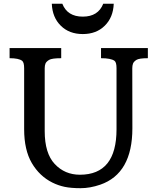

<svg xmlns="http://www.w3.org/2000/svg" viewBox="-20 -987 829 1017"><path d="M30.8 0ZM403.3 -61.5Q597.2 -61.5 597.2 -302.2V-625.5Q597.2 -657.2 586.4 -665Q566.9 -678.7 515.1 -678.7V-732.4H763.2V-678.7Q716.8 -678.7 702.6 -669.7Q688.5 -660.6 684.6 -650.4Q680.7 -640.1 680.7 -625.5L681.2 -307.6Q681.2 -67.9 511.2 -8.8Q457 9.8 406.7 9.8Q356.4 9.8 322.5 2.7Q288.6 -4.4 257.3 -20Q189 -54.2 148.4 -123.5Q107.9 -192.9 107.9 -302.7V-625.5Q107.9 -656.7 97.2 -665Q79.1 -678.7 30.8 -678.7V-732.4H304.2V-678.7Q254.9 -678.7 240 -669.7Q225.1 -660.6 220.9 -650.4Q216.8 -640.1 216.8 -625.5V-292.5Q216.8 -174.8 270 -118.2Q323.2 -61.5 403.3 -61.5ZM418.5 -898.9Q500 -898.9 526.9 -967.3H582.5Q579.6 -894.5 534.7 -850.6Q490.2 -806.6 418.5 -806.6Q346.7 -806.6 302.2 -850.6Q257.3 -894.5 254.4 -967.3H310.1Q336.9 -898.9 418.5 -898.9Z"/></svg>

Font: Arbutus Slab
Style: Regular
Weight: 400
Version: Version 1.002; ttfautohint (v0.92) -l 10 -r 16 -G 200 -x 7 -